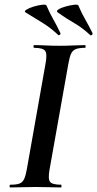

<svg xmlns="http://www.w3.org/2000/svg" viewBox="-20 -823 427 843"><path d="M25 0Q22 0 22 -6Q22 -12 25 -12Q52 -12 65.5 -17Q79 -22 86 -37Q93 -52 98 -81L180 -544Q188 -587 178 -600Q168 -613 130 -613Q127 -613 127 -619Q127 -625 130 -625Q153 -625 181 -623.5Q209 -622 240 -622Q275 -622 303 -623.5Q331 -625 353 -625Q356 -625 356 -619Q356 -613 353 -613Q326 -613 312 -607Q298 -601 291.5 -586Q285 -571 280 -542L198 -81Q190 -38 199.5 -25Q209 -12 248 -12Q250 -12 250 -6Q250 0 248 0Q226 0 198 -1Q170 -2 136 -2Q105 -2 76.5 -1Q48 0 25 0ZM376 -669Q342 -701 307 -721Q272 -741 234 -768Q225 -774 236.5 -781.5Q248 -789 268 -794.5Q288 -800 305 -802Q322 -804 324 -799Q338 -766 353.5 -739Q369 -712 386 -678Q388 -674 383.5 -670Q379 -666 376 -669ZM236 -669Q202 -701 168 -722Q134 -743 93 -768Q84 -773 96 -780.5Q108 -788 127.5 -794Q147 -800 164.5 -802Q182 -804 184 -799Q198 -766 213.5 -739Q229 -712 245 -678Q247 -674 243 -670.5Q239 -667 236 -669Z"/></svg>

Font: Cormorant
Style: Bold Italic
Weight: 700
Italic angle: -10°
Designer: Christian Thalmann (Catharsis Fonts)
Foundry: Catharsis Fonts
Version: Version 4.000